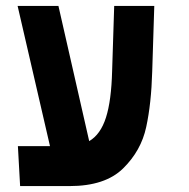

<svg xmlns="http://www.w3.org/2000/svg" viewBox="-20 -629 640 649"><path d="M40.5 -135H149L39.5 -609H177.5L281.5 -152Q320 -174.5 338.2 -231.8Q356.5 -289 359 -389.5L366 -609H501.5L494.5 -387Q491.5 -279.5 474.2 -199.5Q457 -119.5 396.2 -59.8Q335.5 0 215 0H48Z"/></svg>

Font: JuliaMono ExtraBold
Style: Italic
Weight: 800
Italic angle: -9°
Monospace: yes
Designer: cormullion
Foundry: corm
Version: Version 0.057; ttfautohint (v1.8.4)